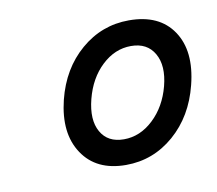

<svg xmlns="http://www.w3.org/2000/svg" viewBox="-46 -662 451 399"><g transform="rotate(-10 179.5 -462.5)"><path d="M190.8 -315Q128.3 -315 99.2 -358.8Q70 -402.5 86.7 -470.8Q102.5 -534.2 146.7 -572.1Q190.8 -610 248.3 -610Q312.5 -610 341.2 -567.1Q370 -524.2 352.5 -455Q336.7 -391.7 292.5 -353.3Q248.3 -315 190.8 -315ZM195.8 -368.3Q230 -368.3 257.9 -394.6Q285.8 -420.8 296.7 -462.5Q307.5 -504.2 292.5 -530.4Q277.5 -556.7 243.3 -556.7Q209.2 -556.7 181.7 -530.8Q154.2 -505 143.3 -462.5Q132.5 -420 147.1 -394.2Q161.7 -368.3 195.8 -368.3Z"/></g></svg>

Font: Funnel Sans Light Light
Style: Italic
Weight: 300
Italic angle: -14.036°
Version: Version 1.000